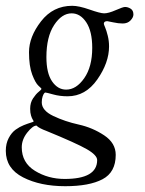

<svg xmlns="http://www.w3.org/2000/svg" viewBox="-44 -447 499 662"><path d="M-24 73Q-24 48 -14 29Q-4 10 10 0Q24 -10 38 -15.5Q52 -21 62 -24Q72 -27 72 -28Q72 -30 69 -34.5Q66 -39 63 -48.5Q60 -58 60 -72Q60 -93 70 -108Q80 -123 89.5 -130.5Q99 -138 99 -141Q99 -142 88.5 -151.5Q78 -161 67 -190Q56 -219 56 -267Q56 -320 97.5 -373.5Q139 -427 205 -427Q228 -427 265 -414Q302 -401 315 -401Q330 -401 355 -412Q380 -423 387 -423Q397 -423 406.5 -417Q416 -411 416 -397Q416 -387 406 -376.5Q396 -366 379 -366Q364 -366 346 -370Q328 -374 326 -374Q314 -374 314 -365Q314 -363 318.5 -352.5Q323 -342 327.5 -324Q332 -306 332 -287Q332 -231 291.5 -173Q251 -115 189 -115Q162 -115 139 -121.5Q116 -128 112 -128Q111 -128 108.5 -125.5Q106 -123 103 -114.5Q100 -106 100 -94Q100 -66 140 -47Q180 -28 227.5 -17.5Q275 -7 315 19.5Q355 46 355 87Q355 147 309.5 171Q264 195 181 195Q95 195 35.5 164.5Q-24 134 -24 73ZM31 61Q31 114 76.5 142Q122 170 179 170Q291 170 291 105Q291 88 255.5 67.5Q220 47 115 4Q104 0 95.5 -4.5Q87 -9 84 -12L82 -14Q69 -14 50 10Q31 34 31 61ZM116 -250Q116 -195 135.5 -166.5Q155 -138 184 -138Q219 -138 246.5 -177.5Q274 -217 274 -282Q274 -339 253.5 -370Q233 -401 203 -401Q169 -401 142.5 -360.5Q116 -320 116 -250Z"/></svg>

Font: OFL Sorts Mill Goudy TT
Style: Italic
Weight: 500
Italic angle: -6°
Version: Version 003.000